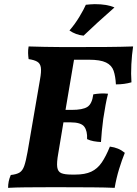

<svg xmlns="http://www.w3.org/2000/svg" viewBox="-20 -903 662 926"><path d="M19 3Q19 -13 22 -28Q25 -43 32 -59Q60 -62 74.5 -71Q89 -80 97 -103Q105 -126 113 -171L173 -520Q180 -558 177 -577.5Q174 -597 159.5 -605.5Q145 -614 118 -618Q116 -632 115.5 -647Q115 -662 118 -679Q153 -678 195.5 -677Q238 -676 278 -676Q318 -676 344 -676Q435 -676 499 -676.5Q563 -677 622 -679Q616 -640 613.5 -593Q611 -546 614 -506Q580 -496 539 -496Q537 -535 528 -561.5Q519 -588 491.5 -601.5Q464 -615 408 -615H337L296 -373H326Q379 -373 401.5 -387.5Q424 -402 430 -448Q447 -451 464.5 -452Q482 -453 501 -451Q494 -424 489 -396Q484 -368 478 -330Q470 -269 467 -218Q448 -219 431.5 -222Q415 -225 400 -232Q402 -271 386.5 -292Q371 -313 319 -313H286L261 -163Q253 -119 256 -97Q259 -75 275.5 -68Q292 -61 326 -61H343Q390 -61 420 -75Q450 -89 470.5 -119Q491 -149 510 -196Q532 -193 549 -186Q566 -179 582 -166Q568 -132 554.5 -88Q541 -44 533 3Q489 1 425 0.5Q361 0 296 0Q254 0 203 0Q152 0 103 0.5Q54 1 19 3ZM383 -731Q345 -735 315 -756Q342 -787 363.5 -823Q385 -859 394 -880Q405 -881 416 -882Q427 -883 437 -883Q497 -883 532 -867Q491 -831 452 -795.5Q413 -760 383 -731Z"/></svg>

Font: Vollkorn
Style: Bold Italic
Weight: 700
Italic angle: -11°
Designer: Friedrich Althausen
Foundry: Friedrich Althausen
Version: Version 5.000; ttfautohint (v1.8.3)